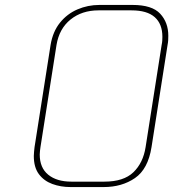

<svg xmlns="http://www.w3.org/2000/svg" viewBox="-20 -758 702 778"><path d="M266 0Q226 0 192 -12.5Q158 -25 137.5 -52.5Q117 -80 117 -126Q117 -134 118 -143Q119 -152 120 -162L185 -576Q194 -630 223 -666Q252 -702 294 -720Q336 -738 383 -738H517Q596 -738 629 -702.5Q662 -667 662 -613Q662 -604 661.5 -595Q661 -586 659 -576L594 -162Q580 -73 527 -36.5Q474 0 400 0ZM269 -22H403Q481 -22 520.5 -60Q560 -98 570 -162L635 -576Q637 -585 637.5 -593.5Q638 -602 638 -609Q638 -661 607 -688.5Q576 -716 513 -716H379Q312 -716 266 -679Q220 -642 209 -576L144 -162Q143 -154 142 -146.5Q141 -139 141 -132Q141 -78 175.5 -50Q210 -22 269 -22Z"/></svg>

Font: Exo Thin Thin
Style: Italic
Weight: 250
Italic angle: -9°
Version: Version 2.000